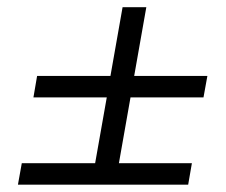

<svg xmlns="http://www.w3.org/2000/svg" viewBox="-20 -619 626 533"><path d="M72.8 -348.6H276.4L244.1 -166H40.5L29.8 -106.4H502.4L512.7 -166H310.1L342.3 -348.6H544.9L555.7 -408.2H352.5L386.2 -599.1H320.3L286.6 -408.2H83Z"/></svg>

Font: Cascadia Mono PL Light
Style: Italic
Weight: 300
Italic angle: -10°
Monospace: yes
Designer: Aaron Bell
Foundry: Saja Typeworks
Version: Version 2404.023